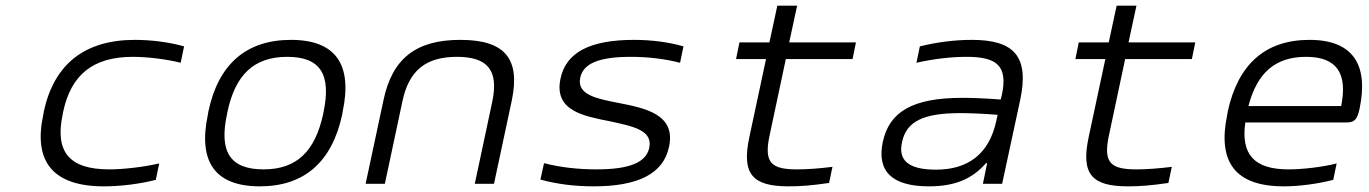

<svg xmlns="http://www.w3.org/2000/svg" viewBox="-20 -650 4840 679"><path d="M135 -256 133 -244C97 -78 168 9 347 9C406 9 472 1 531 -14L543 -72C486 -59 416 -51 366 -51C225 -51 173 -113 202 -247L203 -253C231 -387 310 -449 450 -449C500 -449 568 -441 619 -428L631 -486C578 -501 515 -509 457 -509C278 -509 171 -422 135 -256Z M717 -256 715 -244C680 -78 740 9 899 9C1057 9 1154 -78 1190 -244L1192 -256C1227 -422 1167 -509 1009 -509C850 -509 752 -422 717 -256ZM783 -247 784 -253C812 -386 878 -449 996 -449C1114 -449 1152 -386 1124 -253L1123 -247C1094 -114 1029 -51 912 -51C793 -51 754 -114 783 -247Z M1336 -295 1273 0H1341L1403 -291C1426 -401 1486 -449 1596 -449C1705 -449 1744 -401 1721 -291L1659 0H1727L1790 -295C1821 -444 1764 -509 1608 -509C1452 -509 1367 -444 1336 -295Z M2137 -221C2221 -203 2289 -189 2276 -127C2265 -76 2208 -51 2089 -51C2026 -51 1961 -58 1904 -73L1891 -15C1949 1 2012 9 2079 9C2236 9 2326 -35 2346 -131C2371 -247 2260 -268 2162 -287C2091 -301 2019 -315 2032 -375C2042 -424 2095 -449 2211 -449C2270 -449 2331 -442 2385 -428L2397 -486C2345 -501 2285 -509 2222 -509C2067 -509 1981 -465 1962 -371C1938 -256 2049 -239 2137 -221Z M2800 -51C2710 -51 2681 -72 2701 -168L2759 -441H2995L3007 -500H2771L2799 -630H2729L2701 -500H2595L2583 -441H2689L2630 -165C2602 -34 2641 9 2769 9C2812 9 2850 6 2912 -3L2924 -60C2878 -54 2832 -51 2800 -51Z M3417 -509C3356 -509 3294 -501 3233 -486L3221 -428C3282 -442 3345 -449 3398 -449C3505 -449 3545 -418 3523 -314L3519 -298C3456 -303 3410 -304 3384 -304C3207 -304 3125 -255 3102 -148C3080 -44 3135 9 3265 9C3357 9 3418 -17 3467 -73H3471L3456 0H3524L3588 -297C3620 -449 3568 -509 3417 -509ZM3170 -147C3185 -221 3246 -250 3376 -250C3407 -250 3460 -248 3508 -244L3503 -221C3478 -107 3405 -50 3290 -50C3190 -50 3156 -85 3170 -147Z M4000 -51C3910 -51 3881 -72 3901 -168L3959 -441H4195L4207 -500H3971L3999 -630H3929L3901 -500H3795L3783 -441H3889L3830 -165C3802 -34 3841 9 3969 9C4012 9 4050 6 4112 -3L4124 -60C4078 -54 4032 -51 4000 -51Z M4788 -265C4821 -422 4764 -509 4611 -509C4454 -509 4358 -422 4322 -256L4320 -244C4285 -77 4348 9 4520 9C4572 9 4637 1 4695 -14L4707 -72C4657 -59 4585 -51 4537 -51C4415 -51 4368 -104 4384 -217H4743C4772 -217 4780 -230 4788 -265ZM4395 -275C4426 -393 4490 -449 4599 -449C4709 -449 4746 -389 4723 -275Z"/></svg>

Font: LT Wave Mono Light
Style: Italic
Weight: 300
Designer: Daniel Lyons
Version: Version 2.5 (Glyphs App)